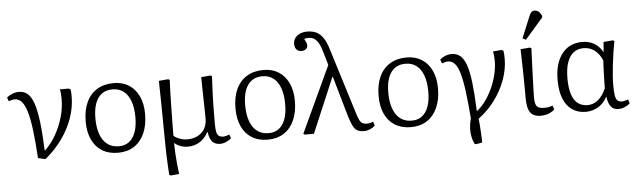

<svg xmlns="http://www.w3.org/2000/svg" viewBox="-57 -1017 4872 1466"><g transform="rotate(-5 2379.5 -284.0)"><path d="M256 14 200 1Q192 -127 181 -215Q170 -303 153.5 -357.5Q137 -412 114.5 -436.5Q92 -461 62 -461Q41 -461 16 -450L5 -479Q22 -495 47.5 -505Q73 -515 98 -515Q137 -515 164.5 -492Q192 -469 210.5 -415.5Q229 -362 240 -272.5Q251 -183 256 -52H259Q307 -98 343 -161Q379 -224 399 -294Q419 -364 419 -433Q419 -455 417.5 -474.5Q416 -494 412 -507H480L492 -501Q495 -492 496 -479.5Q497 -467 497 -444Q497 -362 468 -279.5Q439 -197 385 -122Q331 -47 256 14Z M813 14Q742 14 691.5 -17Q641 -48 614 -106Q587 -164 587 -245Q587 -331 615.5 -392.5Q644 -454 697.5 -486.5Q751 -519 825 -519Q892 -519 941 -488Q990 -457 1017 -399.5Q1044 -342 1044 -264Q1044 -178 1016 -115.5Q988 -53 936.5 -19.5Q885 14 813 14ZM824 -35Q893 -35 930.5 -89.5Q968 -144 968 -245Q968 -318 949.5 -368.5Q931 -419 896.5 -445.5Q862 -472 812 -472Q740 -472 701.5 -418.5Q663 -365 663 -264Q663 -155 704.5 -95Q746 -35 824 -35Z M1199 222 1187 216Q1185 186 1182.5 140Q1180 94 1178.5 42.5Q1177 -9 1177 -55Q1177 -70 1176.5 -106Q1176 -142 1175.5 -190.5Q1175 -239 1174.5 -290.5Q1174 -342 1173 -388.5Q1172 -435 1171.5 -466.5Q1171 -498 1171 -506L1242 -512L1254 -506Q1252 -468 1250.5 -416.5Q1249 -365 1248 -306.5Q1247 -248 1246 -189Q1245 -130 1245 -78Q1264 -62 1292 -52Q1320 -42 1348 -42Q1418 -42 1459.5 -82Q1501 -122 1501 -189Q1501 -202 1500.5 -228Q1500 -254 1499.5 -287.5Q1499 -321 1498 -355.5Q1497 -390 1496.5 -421.5Q1496 -453 1496 -475.5Q1496 -498 1495 -506L1566 -512L1578 -506Q1576 -469 1574.5 -436Q1573 -403 1571.5 -370.5Q1570 -338 1569.5 -303Q1569 -268 1568.5 -228.5Q1568 -189 1568 -141Q1568 -101 1573 -79Q1578 -57 1590.5 -48Q1603 -39 1625 -39Q1633 -39 1646 -42.5Q1659 -46 1671 -50L1681 -21Q1665 -6 1641.5 4Q1618 14 1596 14Q1570 14 1551.5 3.5Q1533 -7 1522.5 -29Q1512 -51 1507 -85H1505Q1480 -37 1440 -11.5Q1400 14 1347 14Q1319 14 1291.5 4Q1264 -6 1247 -22H1245Q1246 20 1248 60.5Q1250 101 1254 139.5Q1258 178 1263 216Z M1961 14Q1890 14 1839.5 -17Q1789 -48 1762 -106Q1735 -164 1735 -245Q1735 -331 1763.5 -392.5Q1792 -454 1845.5 -486.5Q1899 -519 1973 -519Q2040 -519 2089 -488Q2138 -457 2165 -399.5Q2192 -342 2192 -264Q2192 -178 2164 -115.5Q2136 -53 2084.5 -19.5Q2033 14 1961 14ZM1972 -35Q2041 -35 2078.5 -89.5Q2116 -144 2116 -245Q2116 -318 2097.5 -368.5Q2079 -419 2044.5 -445.5Q2010 -472 1960 -472Q1888 -472 1849.5 -418.5Q1811 -365 1811 -264Q1811 -155 1852.5 -95Q1894 -35 1972 -35Z M2773 -53 2783 -23Q2769 -7 2745 3Q2721 13 2699 13Q2669 13 2649 3Q2629 -7 2615.5 -33Q2602 -59 2587 -106L2497 -420H2493L2315 0H2246L2234 -6L2470 -514L2440 -617Q2428 -659 2413.5 -684.5Q2399 -710 2380.5 -721.5Q2362 -733 2337 -733Q2328 -733 2320 -732Q2312 -731 2304 -728Q2313 -711 2317 -701.5Q2321 -692 2322 -687.5Q2323 -683 2323 -676Q2323 -660 2310 -649Q2297 -638 2276 -638Q2252 -638 2238 -653.5Q2224 -669 2224 -696Q2224 -722 2237.5 -741Q2251 -760 2275 -771Q2299 -782 2330 -782Q2372 -782 2401.5 -767.5Q2431 -753 2453 -721Q2475 -689 2491 -636L2651 -121Q2661 -90 2670 -72.5Q2679 -55 2692 -48.5Q2705 -42 2724 -42Q2735 -42 2747.5 -44.5Q2760 -47 2773 -53Z M3058 14Q2987 14 2936.5 -17Q2886 -48 2859 -106Q2832 -164 2832 -245Q2832 -331 2860.5 -392.5Q2889 -454 2942.5 -486.5Q2996 -519 3070 -519Q3137 -519 3186 -488Q3235 -457 3262 -399.5Q3289 -342 3289 -264Q3289 -178 3261 -115.5Q3233 -53 3181.5 -19.5Q3130 14 3058 14ZM3069 -35Q3138 -35 3175.5 -89.5Q3213 -144 3213 -245Q3213 -318 3194.5 -368.5Q3176 -419 3141.5 -445.5Q3107 -472 3057 -472Q2985 -472 2946.5 -418.5Q2908 -365 2908 -264Q2908 -155 2949.5 -95Q2991 -35 3069 -35Z M3532 186Q3521 165 3515 142.5Q3509 120 3507 95.5Q3505 71 3508 44Q3511 17 3519 -13Q3509 -139 3497.5 -225.5Q3486 -312 3470.5 -363.5Q3455 -415 3433.5 -438Q3412 -461 3382 -461Q3365 -461 3336 -450L3325 -479Q3342 -496 3366 -505.5Q3390 -515 3416 -515Q3454 -515 3481 -492.5Q3508 -470 3526 -418.5Q3544 -367 3554 -280.5Q3564 -194 3569 -66H3573Q3609 -95 3639 -137Q3669 -179 3691.5 -229Q3714 -279 3726.5 -331.5Q3739 -384 3739 -435Q3739 -457 3737 -476Q3735 -495 3732 -507L3799 -513L3811 -506Q3814 -494 3815 -478Q3816 -462 3816 -444Q3816 -365 3786.5 -283.5Q3757 -202 3703.5 -130Q3650 -58 3578 -5Q3581 17 3582.5 41Q3584 65 3585.5 89.5Q3587 114 3588 136.5Q3589 159 3589 178Q3576 181 3565.5 183Q3555 185 3547 185.5Q3539 186 3532 186Z M4053 14Q3998 14 3973.5 -19.5Q3949 -53 3949 -128Q3949 -153 3949 -184Q3949 -215 3948.5 -250Q3948 -285 3947.5 -320.5Q3947 -356 3946 -390.5Q3945 -425 3944.5 -455Q3944 -485 3943 -506L4015 -512L4026 -506Q4025 -472 4023 -429.5Q4021 -387 4019.5 -342Q4018 -297 4016.5 -255.5Q4015 -214 4014 -181Q4013 -148 4013 -130Q4013 -80 4028 -62Q4043 -44 4084 -44Q4103 -44 4117 -46.5Q4131 -49 4149 -56L4159 -26Q4148 -14 4131 -5Q4114 4 4094 9Q4074 14 4053 14ZM3990 -574 3965 -587 4031 -747Q4040 -769 4049 -779.5Q4058 -790 4075 -790Q4092 -790 4104.5 -780Q4117 -770 4129 -747V-734Z M4398 14Q4337 14 4293 -17Q4249 -48 4226.5 -106Q4204 -164 4204 -246Q4204 -374 4260.5 -447Q4317 -520 4416 -520Q4468 -520 4507.5 -497Q4547 -474 4571 -430H4573L4579 -506L4651 -512L4662 -506Q4654 -464 4647 -418.5Q4640 -373 4635 -328.5Q4630 -284 4627 -244.5Q4624 -205 4624 -174Q4624 -122 4628.5 -93Q4633 -64 4645.5 -52.5Q4658 -41 4680 -41Q4688 -41 4700 -44Q4712 -47 4727 -52L4737 -22Q4721 -6 4697 4Q4673 14 4649 14Q4611 14 4591 -10.5Q4571 -35 4564 -87H4562Q4546 -55 4521 -32.5Q4496 -10 4464.5 2Q4433 14 4398 14ZM4416 -36Q4461 -36 4496.5 -65Q4532 -94 4558 -153Q4558 -173 4558.5 -198Q4559 -223 4560 -252Q4561 -281 4562 -310Q4563 -339 4565 -365Q4544 -416 4507 -444Q4470 -472 4423 -472Q4376 -472 4344.5 -447Q4313 -422 4296.5 -373Q4280 -324 4280 -252Q4280 -181 4295 -132.5Q4310 -84 4341 -60Q4372 -36 4416 -36Z"/></g></svg>

Font: Literata 18pt Light
Style: Regular
Weight: 300
Designer: Latin by Veronika Burian and Jose Scaglione. Greek by Irene Vlachou. Cyrillic by Vera Evstafieva.
Foundry: TypeTogether
Version: Version 3.103;gftools[0.9.29]